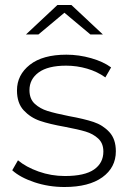

<svg xmlns="http://www.w3.org/2000/svg" viewBox="-20 -745 518 769"><path d="M118 -15C156 -2.3 196 4 238 4C303.3 4 354 -9 390 -35C426 -61 444 -95.7 444 -139C444 -171.7 435.3 -197.3 418 -216C400.7 -234.7 379.5 -248.2 354.5 -256.5C329.5 -264.8 296.7 -272.7 256 -280C219.3 -287.3 190.8 -294.2 170.5 -300.5C150.2 -306.8 133 -316.5 119 -329.5C105 -342.5 98 -360.7 98 -384C98 -413.3 110.3 -437 135 -455C159.7 -473 196.3 -482 245 -482C273.7 -482 301.7 -478 329 -470C356.3 -462 380.7 -450.3 402 -435L425 -475C404.3 -490.3 377.7 -502.7 345 -512C312.3 -521.3 279.3 -526 246 -526C182.7 -526 133.8 -512.5 99.5 -485.5C65.2 -458.5 48 -424.3 48 -383C48 -349 57 -322.3 75 -303C93 -283.7 114.7 -269.7 140 -261C165.3 -252.3 198.7 -244.3 240 -237C275.3 -230.3 303 -224 323 -218C343 -212 359.8 -202.7 373.5 -190C387.2 -177.3 394 -160 394 -138C394 -107.3 381.5 -83.3 356.5 -66C331.5 -48.7 292.7 -40 240 -40C203.3 -40 168.2 -46 134.5 -58C100.8 -70 73.3 -85 52 -103L29 -63C50.3 -43.7 80 -27.7 118 -15ZM342 -607H392L266 -725H210L84 -607H134L238 -694Z"/></svg>

Font: Montserrat Custom ExtraLight
Style: Regular
Weight: 300
Designer: Julieta Ulanovsky
Foundry: Julieta Ulanovsky
Version: Version 7.200